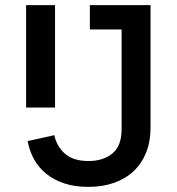

<svg xmlns="http://www.w3.org/2000/svg" viewBox="-20 -718 690 750"><path d="M568 -698V-219Q568 -165 551 -122.5Q534 -80 502.5 -50Q471 -20 426 -4Q381 12 325 12Q272 12 231.5 -1.5Q191 -15 161.5 -38.5Q132 -62 113.5 -95Q95 -128 88 -167L192 -190Q202 -145 234.5 -117Q267 -89 326 -89Q383 -89 419 -118.5Q455 -148 455 -213V-603H331V-698ZM82 -698H195V-298H82Z"/></svg>

Font: IBM Plex Sans Thai Looped Medium
Style: Regular
Weight: 500
Designer: Mike Abbink, Paul van der Laan, Pieter van Rosmalen, Ben Mitchell, Mark Frömberg
Foundry: Bold Monday
Version: Version 1.1